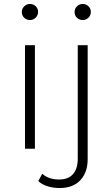

<svg xmlns="http://www.w3.org/2000/svg" viewBox="-20 -750 567 968"><path d="M106 -522V0H156V-522ZM102 -660.5C110 -652.8 119.7 -649 131 -649C142.3 -649 152 -653 160 -661C168 -669 172 -678.7 172 -690C172 -701.3 168 -710.8 160 -718.5C152 -726.2 142.3 -730 131 -730C119.7 -730 110 -726 102 -718C94 -710 90 -700.3 90 -689C90 -677.7 94 -668.2 102 -660.5ZM219.5 189C238.5 195 259 198 281 198C325.7 198 360.3 184.8 385 158.5C409.7 132.2 422 96.7 422 52V-522H372V50C372 84 364 110 348 128C332 146 308.7 155 278 155C242.7 155 214.3 145.3 193 126L173 163C185 174.3 200.5 183 219.5 189ZM368 -660.5C376 -652.8 385.7 -649 397 -649C408.3 -649 418 -653 426 -661C434 -669 438 -678.7 438 -690C438 -701.3 434 -710.8 426 -718.5C418 -726.2 408.3 -730 397 -730C385.7 -730 376 -726 368 -718C360 -710 356 -700.3 356 -689C356 -677.7 360 -668.2 368 -660.5Z"/></svg>

Font: Montserrat Custom ExtraLight
Style: Regular
Weight: 300
Designer: Julieta Ulanovsky
Foundry: Julieta Ulanovsky
Version: Version 7.200